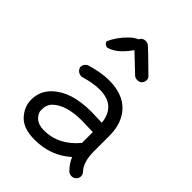

<svg xmlns="http://www.w3.org/2000/svg" viewBox="-189 -727 828 828"><g transform="rotate(45 225.0 -312.5)"><path d="M171 8Q102 8 70 -26.5Q38 -61 38 -104Q38 -158 77 -194Q137 -251 258 -251Q276 -251 324 -249Q314 -344 216 -344Q177 -344 127 -329Q116 -326 105 -331.5Q94 -337 90 -348Q86 -358 92 -368.5Q98 -379 109 -383Q171 -401 216 -401Q300 -401 343.5 -355.5Q387 -310 387 -232V-138Q387 -72 417 -41Q425 -32 424 -20Q423 -8 414 -1Q406 7 393.5 6.5Q381 6 373 -2Q349 -26 338 -54Q269 8 171 8ZM325 -127V-193Q277 -195 258 -195Q162 -195 119 -154Q100 -136 100 -104Q100 -83 118.5 -66Q137 -49 171 -49Q260 -49 325 -127ZM114 -495Q106 -494 99 -499Q92 -504 90 -512Q109 -555 146 -591Q162 -607 182 -616Q184 -620 187 -624Q195 -632 207.5 -632.5Q220 -633 229 -625Q249 -607 285 -571.5Q321 -536 322 -535Q331 -528 331 -516Q331 -504 323 -495Q315 -487 302 -487Q289 -487 281 -495L202 -570Q188 -549 167 -528Q144 -505 114 -495Z"/></g></svg>

Font: Hoogli Medium
Style: Regular
Weight: 500
Designer: Anand Singh Naorem
Foundry: Brand New Type
Version: Version 1.00 b007